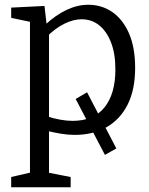

<svg xmlns="http://www.w3.org/2000/svg" viewBox="-20 -557 625 807"><path d="M27 230V187L118 166L106 181V-476L117 -463L27 -482V-525L167 -532L177 -445L168 -451Q214 -494 260 -515.5Q306 -537 351 -537Q408 -537 452.5 -506Q497 -475 522.5 -416Q548 -357 548 -272Q548 -180 516.5 -117.5Q485 -55 428 -22.5Q371 10 294 10Q266 10 236 5Q206 0 173 -8L186 -19V181L174 167L277 187V230ZM421 94 298 -141 346 -169 469 67ZM285 -49Q374 -49 419.5 -106Q465 -163 465 -265Q465 -332 446.5 -379Q428 -426 396.5 -451Q365 -476 323 -476Q289 -476 251 -457.5Q213 -439 175 -401L186 -426V-51L175 -69Q205 -59 233 -54Q261 -49 285 -49Z"/></svg>

Font: Pack4
Style: Regular
Weight: 400
Version: Version 2.002